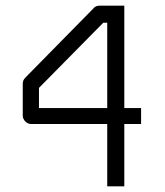

<svg xmlns="http://www.w3.org/2000/svg" viewBox="-20 -680 580 675"><path d="M417 -300H476V-244H417V-25H357V-244H90Q78 -244 69 -253Q60 -262 60 -274V-386Q60 -398 69 -407L309 -651Q316 -660 330 -660H417ZM357 -300V-600H343L117 -371V-300Z"/></svg>

Font: IBM 3270
Style: Regular
Weight: 400
Monospace: yes
Version: Version 2.3.1